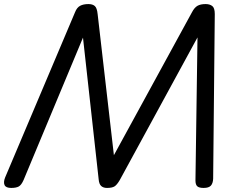

<svg xmlns="http://www.w3.org/2000/svg" viewBox="-41 -910 1161 944"><path d="M14 14Q-12 14 -18.5 0Q-25 -14 -16 -37L328 -850Q337 -873 353 -881.5Q369 -890 394 -890Q414 -890 425 -880.5Q436 -871 439 -841L519 -147L903 -850Q915 -873 930 -881.5Q945 -890 970 -890Q990 -890 1002.5 -880.5Q1015 -871 1015 -841L1007 -31Q1006 -9 996 2.5Q986 14 960 14Q938 14 929 6Q920 -2 920 -23L930 -726L548 -25Q534 -1 522 6.5Q510 14 485 14Q467 14 456.5 4.5Q446 -5 444 -29L367 -725L75 -25Q64 0 51 7Q38 14 14 14Z"/></svg>

Font: Playwrite IS
Style: Regular
Weight: 400
Designer: Veronika Burian, José Scaglione
Foundry: TypeTogether
Version: Version 1.002